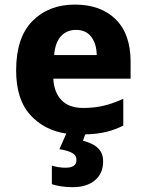

<svg xmlns="http://www.w3.org/2000/svg" viewBox="-20 -564 626 819"><path d="M419.9 125Q419.9 175.3 385.3 204.8Q350.6 234.4 289.6 234.4Q261.2 234.4 238.5 230.5Q215.8 226.6 201.2 221.7V142.6Q231 151.4 259.8 151.4Q306.2 151.4 306.2 118.7Q306.2 98.6 287.8 88.4Q269.5 78.1 233.4 72.3L262.7 5.9Q168 -8.3 108.4 -74.5Q48.8 -140.6 48.8 -263.7Q48.8 -403.8 118.2 -474.1Q187.5 -544.4 299.3 -544.4Q409.7 -544.4 473.4 -481.7Q537.1 -418.9 537.1 -300.8V-228.5H207.5Q210 -170.9 241.9 -137.2Q273.9 -103.5 334.5 -103.5Q383.3 -103.5 423.3 -113.3Q463.4 -123 505.9 -142.6V-28.3Q472.2 -11.2 434.3 -1.7Q396.5 7.8 343.3 9.3L334 36.6Q354 41 373.8 50.8Q393.6 60.5 406.7 78.1Q419.9 95.7 419.9 125ZM304.2 -436.5Q265.1 -436.5 240.2 -409.7Q215.3 -382.8 210.9 -329.1H392.6Q392.1 -375.5 369.9 -406Q347.7 -436.5 304.2 -436.5Z"/></svg>

Font: Lunasima
Style: Bold
Weight: 700
Designer: The DocRepair Project, Monotype Design Team
Foundry: Google
Version: Version 2.009